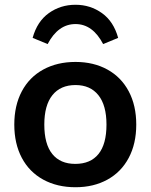

<svg xmlns="http://www.w3.org/2000/svg" viewBox="-20 -778 632 806"><path d="M40 -255Q40 -335 71.5 -394.5Q103 -454 161.5 -486Q220 -518 297 -518Q373 -518 431 -486Q489 -454 520.5 -394.5Q552 -335 552 -255Q552 -175 520.5 -115.5Q489 -56 431 -24Q373 8 297 8Q220 8 161.5 -24Q103 -56 71.5 -115.5Q40 -175 40 -255ZM427 -255Q427 -336 393 -378.5Q359 -421 297 -421Q234 -421 200 -378.5Q166 -336 166 -255Q166 -173 199.5 -131.5Q233 -90 296 -90Q360 -90 393.5 -131.5Q427 -173 427 -255ZM476 -619 413 -593Q369 -677 297 -677Q224 -677 180 -593L117 -619Q136 -688 185 -723Q234 -758 297 -758Q359 -758 408 -723Q457 -688 476 -619Z"/></svg>

Font: Muli-Bold
Style: Bold
Weight: 700
Version: Version 2.000